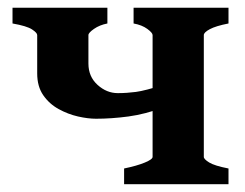

<svg xmlns="http://www.w3.org/2000/svg" viewBox="-20 -474 630 494"><path d="M256.3 -454.1V-413.6Q236.3 -409.7 221.9 -399.7Q207.5 -389.6 207.5 -383.8V-310.5Q207.5 -276.9 231 -255.6Q254.4 -234.4 283.2 -234.4Q306.2 -234.4 329.8 -237.5Q353.5 -240.7 400.9 -255.9V-197.8Q354 -180.2 310.3 -174.3Q266.6 -168.5 227.1 -168.5Q206.5 -168.5 180.7 -174.3Q154.8 -180.2 130.9 -193.4Q106.9 -206.5 91.3 -229Q75.7 -251.5 75.7 -285.2V-383.8Q75.7 -389.6 62.3 -398.4Q48.8 -407.2 12.2 -413.6V-454.1ZM299.3 0V-40.5Q332.5 -47.4 352.5 -55.7Q372.6 -64 372.6 -70.3V-383.8Q372.6 -389.6 358.9 -399.7Q345.2 -409.7 323.7 -413.6V-454.1H567.9V-413.6Q535.2 -407.2 519.8 -398.9Q504.4 -390.6 504.4 -383.8V-70.3Q504.4 -64.5 518.3 -55.9Q532.2 -47.4 567.9 -40.5V0Z"/></svg>

Font: Gentium Book Plus
Style: Bold
Weight: 700
Designer: Victor Gaultney, Annie Olsen, Iska Routamaa, Becca Hirsbrunner
Foundry: SIL International
Version: Version 6.101